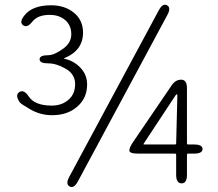

<svg xmlns="http://www.w3.org/2000/svg" viewBox="-20 -764 910 800"><path d="M270 13Q252 3 269 -28L641 -720Q658 -752 676 -742Q694 -732 677 -701L305 -9Q288 23 270 13ZM737 0Q714 0 714 -36V-119Q714 -124 709 -124H555Q519 -124 519 -137Q519 -149 533 -170L695 -408Q711 -432 735 -432Q759 -432 759 -396V-167Q759 -162 764 -162H788Q824 -162 824 -143Q824 -124 788 -124H764Q759 -124 759 -119V-36Q759 0 737 0ZM579 -166Q576 -162 581 -162H709Q714 -162 714 -167L719 -366Q719 -371 716.5 -371Q714 -371 709 -363ZM197 -284Q148 -284 105 -309Q67 -331 62 -338Q42 -368 60 -380Q79 -393 99 -363Q124 -324 196 -324Q237 -324 265 -348Q293 -372 293 -413.5Q293 -455 254 -477.5Q215 -500 181 -500Q145 -500 145 -517Q145 -534 181 -534Q206 -534 243 -561Q277 -585 277 -621.5Q277 -658 252 -680Q227 -702 187 -702Q137 -702 115 -674Q93 -646 76 -659Q59 -672 82 -700Q115 -742 193 -742Q250 -742 288 -711Q326 -680 326 -628Q326 -554 249 -522Q244 -520 249 -519Q286 -511 313 -484Q343 -454 343 -412Q343 -354 300 -318Q260 -284 197 -284Z"/></svg>

Font: Resource Han Rounded KR Light
Style: Regular
Weight: 300
Designer: Cyano Hao (round all glyphs); Ryoko NISHIZUKA 西塚涼子 (kana, bopomofo & ideographs); Paul D. Hunt (Latin, Greek & Cyrillic)
Foundry: Cyano Hao
Version: 0.990